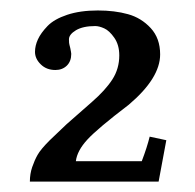

<svg xmlns="http://www.w3.org/2000/svg" viewBox="-20 -707 372 367"><path d="M85.9 -573.2Q68.8 -573.2 57.9 -584Q46.9 -594.7 46.9 -607.9Q46.9 -619.6 52.5 -631.8Q58.1 -644 70.8 -657.2Q83.5 -670.4 108.4 -678.7Q133.3 -687 167 -687Q199.2 -687 224.6 -679.9Q250 -672.9 268.1 -653.3Q286.1 -633.8 286.1 -603Q286.1 -557.6 226.1 -506.8Q166.5 -461.4 147 -440.2Q127.4 -418.9 125 -398.9H251Q261.2 -425.8 266.1 -445.8L297.9 -439L283.2 -359.9H37.1Q37.1 -374.5 41.5 -387.5Q45.9 -400.4 51.8 -410.9Q57.6 -421.4 75.2 -439L107.4 -469.7L155.8 -512.2Q181.6 -534.7 194.8 -555.2Q208 -575.7 208 -601.1Q208 -621.1 198.5 -634.8Q189 -648.4 179.2 -652.8Q169.4 -657.2 162.1 -657.2Q138.7 -657.2 125.2 -649.2Q111.8 -641.1 111.8 -631.8Q111.8 -624 112.8 -621.1Q113.3 -619.6 114.3 -615.2Q115.2 -610.8 115.7 -607.9Q116.2 -605 116.2 -604Q116.2 -589.8 107.7 -581.5Q99.1 -573.2 85.9 -573.2Z"/></svg>

Font: Linux Libertine G
Style: Semibold
Weight: 600
Designer: Philipp H. Poll
Foundry: Philipp H. Poll
Version: Version 5.1.1